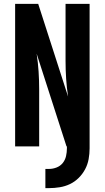

<svg xmlns="http://www.w3.org/2000/svg" viewBox="-20 -755 540 990"><path d="M214 215V116H233Q253 116 272 108.5Q291 101 303.5 85.5Q316 70 320.5 50Q325 30 325 10V0H323L169 -478Q176 -432 179 -386Q182 -340 182 -294V0H58V-735H177L331 -257Q324 -303 321 -349Q318 -395 318 -441V-735H442V10Q442 38 437 65.5Q432 93 419 117.5Q406 142 386 162Q366 182 341 194Q316 206 288 210.5Q260 215 233 215Z"/></svg>

Font: Iosevka Extrabold
Style: Regular
Weight: 800
Monospace: yes
Designer: Belleve Invis
Foundry: Belleve Invis
Version: Version 32.5.0; ttfautohint (v1.8.4)